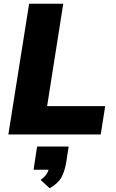

<svg xmlns="http://www.w3.org/2000/svg" viewBox="-20 -725 625 1035"><path d="M25 0 137 -705H321L234 -153H547L523 0ZM248 290 199 245Q217 232 227 219Q237 206 242 190H161L180 65H350L337 150Q329 197 312 229.5Q295 262 248 290Z"/></svg>

Font: Nunito Sans Black
Style: Italic
Weight: 900
Italic angle: -9°
Designer: Vernon Adams
Foundry: Vernon Adams
Version: Version 3.006; ttfautohint (v1.8.3)